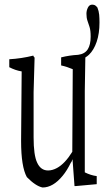

<svg xmlns="http://www.w3.org/2000/svg" viewBox="-20 -748 480 848"><path d="M407.2 29.8Q407.2 52.2 407.2 65.4Q407.2 65.4 315.9 73.7Q312.5 73.7 309.1 73.7Q304.7 19 300.3 -44.9Q296.4 -32.2 293 -29.8Q275.9 5.4 256.8 28.3Q214.4 80.1 168 80.1Q137.2 73.7 98.6 34.2Q73.2 -11.7 73.2 -124.5Q73.2 -124.5 73.2 -130.9Q73.2 -130.9 75.7 -432.6Q48.3 -437 21 -451.2Q21 -463.9 21 -486.3Q74.2 -489.3 127 -502.4Q129.9 -493.7 132.8 -494.6Q130.9 -413.1 128.4 -340.8Q128.4 -236.3 128.4 -141.6Q128.4 -62.5 144 -29.8Q159.7 4.9 192.4 4.9Q211.4 4.9 231.4 -5.9Q266.6 -24.9 299.3 -77.6Q300.3 -259.3 301.3 -442.4Q275.4 -453.6 250 -459Q250 -480 250 -494.6Q287.1 -503.9 325.2 -505.9Q354.5 -509.8 367.4 -530Q380.4 -550.3 380.4 -585.9Q380.4 -613.8 375.5 -628.9Q370.6 -644 366.2 -656.7Q361.8 -669.4 361.8 -687.5Q361.8 -702.1 368.7 -715.3Q375 -727.5 387.2 -727.5Q392.1 -727.5 397.7 -725.6Q403.3 -723.6 410.2 -714.8Q416.5 -699.2 418 -683.3Q419.4 -667.5 419.4 -648.4Q419.4 -600.1 407 -563.5Q394.5 -526.9 373 -506.3Q366.2 -500 356.9 -494.1Q356 -421.9 354.5 -346.2Q354.5 -164.1 354.5 13.2Q380.9 26.4 407.2 29.8Z"/></svg>

Font: Scarab Serif
Style: Light
Weight: 300
Designer: John Roberts
Foundry: Scarab
Version: 1.0